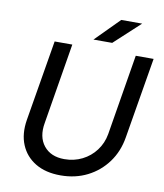

<svg xmlns="http://www.w3.org/2000/svg" viewBox="-95 -957 897 1049"><g transform="rotate(10 353.0 -432.0)"><path d="M312 15Q229 15 172.5 -19Q116 -53 91 -113Q66 -173 79 -252L154 -700H252L178 -252Q164 -173 203 -124.5Q242 -76 317 -76Q371 -76 416 -98.5Q461 -121 491 -161Q521 -201 530 -252L604 -700H703L628 -252Q615 -172 571 -112Q527 -52 460.5 -18.5Q394 15 312 15ZM361 -747 492 -879H608L465 -747Z"/></g></svg>

Font: Figtree Medium
Style: Italic
Weight: 500
Italic angle: -9.5°
Foundry: Erik Kennedy
Version: Version 2.001; ttfautohint (v1.8.4.7-5d5b);gftools[0.9.27]